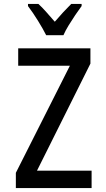

<svg xmlns="http://www.w3.org/2000/svg" viewBox="-20 -961 540 981"><path d="M61 0V-78L337 -625H73V-714H442V-636L169 -89H448V0ZM216 -781Q200 -813 174 -855Q148 -897 123 -930V-941H176Q195 -924 216.5 -899.5Q238 -875 260 -850Q285 -879 302.5 -898Q320 -917 344 -941H397V-930Q382 -910 364.5 -884Q347 -858 330.5 -831Q314 -804 304 -781Z"/></svg>

Font: Noto Sans Mono ExtraCondensed Medium
Style: Regular
Weight: 500
Width: 2
Designer: Monotype Design Team
Foundry: Monotype Imaging Inc.
Version: Version 2.014